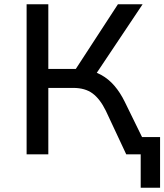

<svg xmlns="http://www.w3.org/2000/svg" viewBox="-20 -725 772 902"><path d="M641 157V0H593V-81H732V157ZM105 0V-705H207V-401H348L323 -381L534 -705H650L422 -364L380 -397Q421 -392 455.5 -373Q490 -354 517.5 -322Q545 -290 566 -247L687 0H573L477 -205Q450 -260 415 -286Q380 -312 324 -312H207V0Z"/></svg>

Font: Nunito Sans 7pt Medium
Style: Regular
Weight: 500
Designer: Vernon Adams
Foundry: Vernon Adams
Version: Version 3.101;gftools[0.9.27]